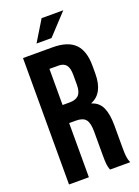

<svg xmlns="http://www.w3.org/2000/svg" viewBox="-161 -931 725 999"><g transform="rotate(-20 201.5 -431.0)"><path d="M41 -700H204Q289 -700 328 -660.5Q367 -621 367 -539V-496Q367 -387 295 -358V-356Q335 -344 351.5 -307Q368 -270 368 -208V-85Q368 -55 370 -36.5Q372 -18 380 0H268Q262 -17 260 -32Q258 -47 258 -86V-214Q258 -262 242.5 -281Q227 -300 189 -300H151V0H41ZM191 -400Q224 -400 240.5 -417Q257 -434 257 -474V-528Q257 -566 243.5 -583Q230 -600 201 -600H151V-400ZM203 -862H323L216 -747H133Z"/></g></svg>

Font: kids-team
Style: team
Weight: 400
Designer: Ryoichi Tsunekawa, Thomas Gollenia, Laura Emeder
Foundry: Ryoichi Tsunekawa, Thomas Gollenia, Laura Emeder
Version: Version 2.000